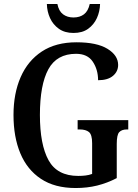

<svg xmlns="http://www.w3.org/2000/svg" viewBox="-20 -937 693 967"><path d="M361 10Q256 10 186.5 -36Q117 -82 82.5 -164.5Q48 -247 48 -358Q48 -466 84 -548.5Q120 -631 190.5 -677.5Q261 -724 365 -724Q468 -724 521.5 -691Q575 -658 575 -610Q575 -577 549 -555Q523 -533 474 -533Q474 -586 447.5 -626Q421 -666 363 -666Q266 -666 223.5 -588Q181 -510 181 -358Q181 -209 224.5 -130Q268 -51 374 -51Q392 -51 410 -53Q428 -55 444 -61V-216Q444 -259 428 -272Q412 -285 382 -285H371V-332H626V-285H619Q593 -285 580.5 -271.5Q568 -258 568 -212V-40Q520 -15 469.5 -2.5Q419 10 361 10ZM350 -771Q306 -771 276.5 -792Q247 -813 232 -846Q217 -879 216 -917H269Q276 -881 297.5 -865Q319 -849 350 -849Q382 -849 403 -865Q424 -881 432 -917H484Q483 -879 468 -846Q453 -813 424 -792Q395 -771 350 -771Z"/></svg>

Font: Noto Serif Hebrew Condensed SemiBold
Style: Regular
Weight: 600
Width: 3
Designer: Monotype Design Team
Foundry: Monotype Imaging Inc.
Version: Version 2.004; ttfautohint (v1.8.4.7-5d5b)